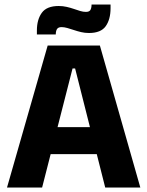

<svg xmlns="http://www.w3.org/2000/svg" viewBox="-20 -844 663 864"><path d="M11.5 0 194.5 -639H429.5L611.5 0H453.5L318 -536H306.5L169.5 0ZM167 -150.5V-272H455V-150.5ZM380.5 -695.5Q362 -695.5 345 -699.5Q328 -703.5 312.5 -708.8Q297 -714 283 -718Q269 -722 257 -722Q243 -722 237.2 -714.2Q231.5 -706.5 231 -691V-689H146V-707Q146 -755.5 168 -786.2Q190 -817 244 -817Q263 -817 280.2 -813Q297.5 -809 312.5 -803.8Q327.5 -798.5 341 -794.5Q354.5 -790.5 366.5 -790.5Q381 -790.5 386.2 -798.2Q391.5 -806 392 -821.5V-823.5H477.5V-807Q477.5 -757 455.8 -726.2Q434 -695.5 380.5 -695.5Z"/></svg>

Font: Anek Latin
Style: Bold
Weight: 700
Designer: Yesha Goshar
Foundry: Ek Type
Version: Version 1.003